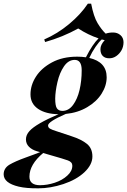

<svg xmlns="http://www.w3.org/2000/svg" viewBox="-123 -840 696 1051"><path d="M38.1 127Q38.1 173.8 96.2 173.8Q135.3 173.8 176.8 160.2Q218.3 146.5 245.6 121.1Q272.9 96.7 272.9 66.9Q272.9 46.9 248.5 38.1Q238.8 34.2 213.9 26.9L113.3 -2.4Q38.1 60.5 38.1 127ZM285.2 -512.2Q251 -511.7 227.1 -476.6Q203.1 -441.4 191.4 -390.6Q179.7 -339.8 179.2 -300.3Q179.2 -260.7 188.5 -247.1Q197.8 -233.4 217.8 -232.9Q252.9 -232.9 276.9 -265.6Q300.8 -297.9 312.5 -347.7Q324.2 -397.5 324.2 -455.1Q324.2 -512.7 285.2 -512.2ZM460.9 -417Q460.9 -371.1 433.1 -327.1Q405.3 -283.2 354.5 -253.4Q303.7 -223.1 236.8 -216.3Q140.1 -173.8 140.1 -153.3Q140.1 -141.6 150.9 -135.7Q161.6 -129.4 185.1 -122.1L269 -94.2Q322.3 -77.1 352.5 -52.7Q382.8 -28.3 382.8 16.6Q382.8 61.5 338.9 103Q294.9 144 224.1 167.5Q153.3 190.9 86.9 190.9Q20.5 191.4 -20.5 181.6Q-103 162.1 -103 113.8Q-102.5 80.6 -71.3 61.5Q-40 43 17.1 22.5Q74.2 2 96.7 -7.3L79.1 -12.2Q52.2 -20 35.6 -36.6Q19 -53.2 19 -77.1Q19 -101.6 38.6 -123Q73.2 -161.6 197.3 -214.8Q127 -215.8 85.4 -244.1Q43.9 -272.5 43.9 -323.2Q43.9 -374 73.7 -420.4Q103.5 -467.3 161.6 -498.5Q219.7 -529.8 299.8 -529.8Q325.2 -529.8 347.2 -526.4Q383.8 -598.1 416.5 -629.9Q358.4 -649.4 305.2 -684.1Q221.7 -637.7 124 -609.9L119.1 -624Q191.4 -655.3 254.9 -708Q318.4 -760.7 357.9 -819.8H376Q389.6 -749 411.1 -713.4Q432.6 -677.7 455.6 -655.8Q472.7 -662.1 496.1 -662.1Q519.5 -662.1 536.1 -647.9Q552.7 -633.8 553.2 -609.4Q553.2 -585 542.5 -565.4Q531.7 -545.9 513.7 -533.2Q495.6 -520.5 474.1 -521Q452.1 -521 439.5 -533.7Q426.8 -546.4 426.8 -570.8Q426.8 -595.2 450.2 -620.1Q434.1 -624.5 434.1 -624Q419.4 -611.8 399.9 -583.5Q380.4 -555.2 365.7 -522.9Q460.9 -501 460.9 -417Z"/></svg>

Font: PlayfairDisplay-BoldItalic
Style: Bold Italic
Weight: 700
Italic angle: -14.9847°
Designer: Claus Eggers Sørensen
Foundry: Claus Eggers Sørensen
Version: Version 1.002;PS 001.002;hotconv 1.0.70;makeotf.lib2.5.58329